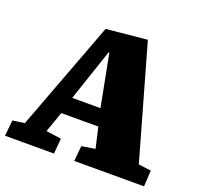

<svg xmlns="http://www.w3.org/2000/svg" viewBox="-126 -854 1025 990"><g transform="rotate(20 386.5 -358.5)"><path d="M522 -717 698 -97 767 -88 762 0H379L387 -84L461 -96L435 -209H232L192 -96L275 -84L268 0H-1L8 -87L73 -96L298 -695ZM258 -302H413L358 -587H354Z"/></g></svg>

Font: Literata 18pt Black
Style: Italic
Weight: 900
Italic angle: -2°
Designer: Latin by Veronika Burian and Jose Scaglione. Greek by Irene Vlachou. Cyrillic by Vera Evstafieva
Foundry: TypeTogether
Version: Version 3.103;gftools[0.9.29]